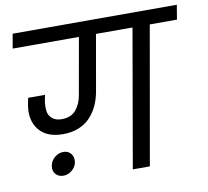

<svg xmlns="http://www.w3.org/2000/svg" viewBox="-81 -830 999 920"><g transform="rotate(-10 418.5 -370.0)"><path d="M492.2 0 608.9 -669.9H431.2L383.8 -399.9Q377.4 -362.8 363.3 -331.8Q349.1 -300.8 326.2 -276.1Q303.2 -251.5 269.3 -237.8Q235.4 -224.1 192.9 -224.1Q113.8 -224.1 75.9 -271.5Q38.1 -318.8 51.8 -395L58.1 -424.8H140.1L133.8 -394Q130.4 -369.1 133.1 -347.4Q135.7 -325.7 152.8 -310.8Q169.9 -295.9 199.2 -295.9Q245.1 -295.9 269 -325Q293 -354 299.8 -397L348.1 -669.9H25.9L38.1 -740.2H836.9L825.2 -669.9H692.9L575.2 0ZM160.2 -27.8Q136.2 -27.8 122.6 -43.7Q108.9 -59.6 112.8 -83Q116.2 -106.9 135.5 -123.5Q154.8 -140.1 179.2 -140.1Q202.1 -140.1 215.3 -123.5Q228.5 -106.9 225.1 -83Q221.7 -60.1 202.4 -43.9Q183.1 -27.8 160.2 -27.8Z"/></g></svg>

Font: Poppins
Style: Italic
Weight: 400
Italic angle: -10°
Designer: Ninad Kale (Devanagari), Jonny Pinhorn (Latin)
Foundry: Indian Type Foundry
Version: Version 3.200;PS 1.000;hotconv 16.6.54;makeotf.lib2.5.65590